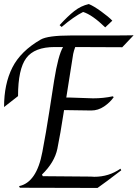

<svg xmlns="http://www.w3.org/2000/svg" viewBox="-29 -926 679 947"><path d="M421 -381 287 -383Q268 -260 254 -192.5Q240 -125 178 -65L182 -57L419 -55Q427 -54 436 -54Q508 -54 565 -94L569 -86Q488 -24 452 1L69 0L65 -8Q152 -26 180 -177Q198 -271 214 -374.5Q230 -478 238 -529Q258 -654 282 -694H241Q141 -694 100.5 -639.5Q60 -585 60 -452L-9 -398Q-9 -512 32 -593Q73 -674 172 -731Q207 -751 321 -751H478Q597 -751 630 -752L574 -693L342 -694Q335 -675 332 -660L298 -445H312L430 -441Q482 -441 527 -451L532 -447Q514 -421 484.5 -401Q455 -381 421 -381ZM409 -906Q432 -897 469.5 -870Q507 -843 525 -824L490 -791Q426 -853 381 -867Q335 -844 275 -793L265 -802Q305 -846 337.5 -871.5Q370 -897 409 -906Z"/></svg>

Font: Felipa
Style: Regular
Weight: 400
Designer: Javier Alcaraz
Foundry: Fontstage
Version: Version 1.001